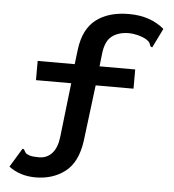

<svg xmlns="http://www.w3.org/2000/svg" viewBox="-57 -728 865 955"><g transform="rotate(5 375.0 -250.0)"><path d="M155 175Q78 175 22 133L79 39Q86 39 88.5 44.5Q91 50 96 57Q101 64 116.5 69Q132 74 164 74Q204 74 229.5 45.5Q255 17 261 -38L292 -307H116V-403H301L310 -477Q323 -580 385 -627.5Q447 -675 549 -675Q655 -675 725 -616L678 -520Q671 -521 668.5 -525Q666 -529 664 -536Q660 -548 642.5 -558Q625 -568 601.5 -574Q578 -580 555 -580Q505 -580 472 -555Q439 -530 432 -466L425 -403H603V-307H414L379 -26Q364 81 303 128Q242 175 155 175Z"/></g></svg>

Font: Inconsolata ExtraExpanded
Style: Bold
Weight: 700
Width: 8
Monospace: yes
Designer: Raph Levien, Cyreal, Brenton Simpson
Foundry: Raph Levien, Cyreal, Google
Version: Version 3.100; ttfautohint (v1.8.4.7-5d5b)